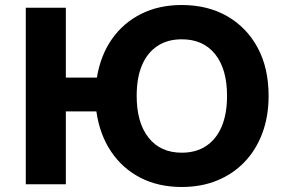

<svg xmlns="http://www.w3.org/2000/svg" viewBox="-20 -736 1152 767"><path d="M706 11Q613 11 541 -26Q469 -63 423.5 -131Q378 -199 365 -291H243V0H83V-705H243V-426H367Q382 -516 427.5 -580.5Q473 -645 544 -680.5Q615 -716 706 -716Q810 -716 888 -671Q966 -626 1009.5 -545Q1053 -464 1053 -353Q1053 -271 1028 -204Q1003 -137 957 -89Q911 -41 847.5 -15Q784 11 706 11ZM706 -126Q764 -126 804.5 -153.5Q845 -181 866 -231.5Q887 -282 887 -353Q887 -460 839.5 -519.5Q792 -579 706 -579Q649 -579 608.5 -552Q568 -525 547 -475Q526 -425 526 -353Q526 -246 573.5 -186Q621 -126 706 -126Z"/></svg>

Font: Nunito Sans 9pt ExtraBold
Style: Regular
Weight: 800
Version: Version 3.101;gftools[0.9.27]